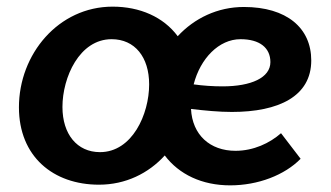

<svg xmlns="http://www.w3.org/2000/svg" viewBox="-20 -548 995 578"><path d="M278 8C358 8 427 -26 476 -80C519 -23 588 10 673 10C757 10 837 -21 885 -70L826 -147C792 -117 743 -94 689 -94C612 -94 559 -142 555 -220C598 -215 639 -211 678 -211C819 -211 917 -258 917 -366C917 -464 843 -527 714 -527C635 -527 565 -493 515 -439C472 -497 401 -528 319 -528C156 -528 37 -385 37 -225C37 -77 140 8 278 8ZM281 -90C212 -90 168 -144 168 -226C168 -315 219 -430 316 -430C386 -430 429 -376 429 -294C429 -204 378 -90 281 -90ZM563 -294C583 -372 639 -430 704 -430C762 -430 794 -404 794 -361C794 -314 736 -288 650 -288C622 -288 591 -290 563 -294Z"/></svg>

Font: Fixel Text 20240404 SemiBold
Style: Italic
Weight: 600
Width: 4
Italic angle: -10°
Designer: AlfaBravo + MacPaw
Foundry: Kyrylo Tkachov, Marchela Mozhyna, Serhii Makarenko, Maria Weinstein, Zakhar Kryvoshyya
Version: Version 1.211;Glyphs 3.2 (3225)